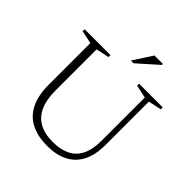

<svg xmlns="http://www.w3.org/2000/svg" viewBox="-230 -1034 1208 1208"><g transform="rotate(45 374.5 -430.0)"><path d="M598 -256V-640L511 -658.5V-676H721.5V-658.5L634.5 -640V-256Q634.5 -165.5 604 -106.5Q573.5 -47.5 516.5 -18.8Q459.5 10 380 10Q293.5 10 234.2 -20.5Q175 -51 144.2 -113.2Q113.5 -175.5 113.5 -271V-640L26.5 -658.5V-676H256.5V-658.5L169.5 -640V-273Q169.5 -193.5 193.2 -140Q217 -86.5 265 -59.5Q313 -32.5 386 -32.5Q454 -32.5 501.5 -55.8Q549 -79 573.5 -128.5Q598 -178 598 -256ZM371.5 -742.5 454 -870H529V-861L396 -742.5Z"/></g></svg>

Font: Newsreader 16pt 16pt Light
Style: Regular
Weight: 300
Version: Version 1.003